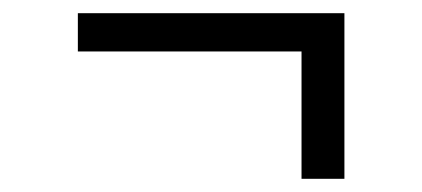

<svg xmlns="http://www.w3.org/2000/svg" viewBox="-20 -389 640 291"><path d="M502 -118H437V-311H98V-369H502Z"/></svg>

Font: Iosevka Slab Light Extended
Style: Regular
Weight: 300
Width: 7
Monospace: yes
Designer: Belleve Invis
Foundry: Belleve Invis
Version: Version 11.1.0; ttfautohint (v1.8.3)